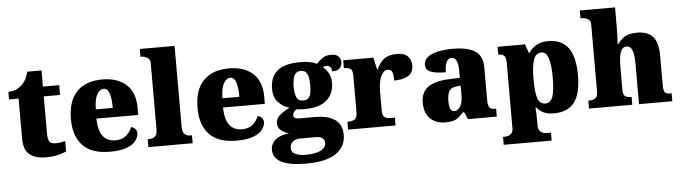

<svg xmlns="http://www.w3.org/2000/svg" viewBox="-55 -1004 5253 1481"><g transform="rotate(-5 2571.5 -263.5)"><path d="M264.2 9.8Q187 9.8 141.6 -26.1Q96.2 -62 96.2 -149.9V-460H22V-519Q64.9 -519 93 -535.4Q121.1 -551.8 134.8 -567.9Q147.9 -582 160.9 -606Q173.8 -629.9 181.2 -661.1H291V-536.1H417V-460H291V-169.9Q291 -129.9 302.5 -110.8Q314 -91.8 350.1 -91.8Q370.1 -91.8 390.1 -95Q410.2 -98.1 425.8 -102.1V-22Q408.2 -13.2 367.2 -1.7Q326.2 9.8 264.2 9.8Z M763.2 9.8Q621.6 9.8 553 -62.5Q484.4 -134.8 484.4 -266.1Q484.4 -407.2 554 -479Q623.5 -550.8 751.5 -550.8Q869.1 -550.8 936.8 -489.5Q1004.4 -428.2 1004.4 -309.1V-253.9H680.2Q682.6 -160.2 716.1 -117.2Q749.5 -74.2 813.5 -74.2Q864.3 -74.2 894.8 -100.1Q925.3 -126 941.4 -166Q960.4 -161.1 972.9 -147.5Q985.4 -133.8 985.4 -115.2Q985.4 -85 963.4 -56.2Q941.4 -26.9 892.3 -8.5Q843.3 9.8 763.2 9.8ZM682.6 -325.2H813.5Q813.5 -399.4 799.8 -438.5Q786.1 -478 756.3 -478Q725.1 -478 703.6 -439Q682.6 -400.4 682.6 -325.2Z M1403.8 -61V0H1061V-61H1072.3Q1100.1 -61 1117.7 -75.9Q1135.3 -90.8 1135.3 -130.9V-643.1Q1135.3 -668 1122.6 -679.7Q1109.9 -690.9 1095 -695.1Q1080.1 -699.2 1072.3 -699.2H1061V-759.8H1330.1V-130.9Q1330.1 -90.8 1347.7 -75.9Q1365.2 -61 1393.1 -61Z M1743.7 9.8Q1602.1 9.8 1533.4 -62.5Q1464.8 -134.8 1464.8 -266.1Q1464.8 -407.2 1534.4 -479Q1604 -550.8 1731.9 -550.8Q1849.6 -550.8 1917.2 -489.5Q1984.9 -428.2 1984.9 -309.1V-253.9H1660.6Q1663.1 -160.2 1696.5 -117.2Q1730 -74.2 1793.9 -74.2Q1844.7 -74.2 1875.2 -100.1Q1905.8 -126 1921.9 -166Q1940.9 -161.1 1953.4 -147.5Q1965.8 -133.8 1965.8 -115.2Q1965.8 -85 1943.8 -56.2Q1921.9 -26.9 1872.8 -8.5Q1823.7 9.8 1743.7 9.8ZM1663.1 -325.2H1793.9Q1793.9 -399.4 1780.3 -438.5Q1766.6 -478 1736.8 -478Q1705.6 -478 1684.1 -439Q1663.1 -400.4 1663.1 -325.2Z M2261.2 232.9Q2008.3 232.9 2008.3 103Q2008.3 56.2 2046.9 25.1Q2085.4 -5.9 2150.4 -9.8Q2118.2 -21 2091.3 -40.5Q2064.5 -60.1 2064.5 -98.1Q2064.5 -132.8 2094 -158.4Q2123.5 -184.1 2171.4 -208Q2121.1 -222.2 2085.7 -260Q2050.3 -297.9 2050.3 -366.2Q2050.3 -455.1 2106.2 -502.9Q2162.1 -550.8 2284.2 -550.8Q2324.2 -550.8 2354.2 -545.4Q2384.3 -540 2412.1 -526.9Q2437.5 -554.2 2462.9 -570.6Q2488.3 -586.9 2529.3 -586.9Q2564.5 -586.9 2582.8 -568.4Q2601.1 -549.8 2601.1 -523.9Q2601.1 -498 2584.2 -478Q2567.4 -458 2523.4 -458Q2523.4 -484.9 2510.3 -494.9Q2497.1 -504.9 2487.3 -504.9Q2476.6 -504.9 2468.3 -502L2454.1 -497.1Q2480.5 -477.1 2497.8 -446Q2515.1 -415 2515.1 -371.1Q2515.1 -288.1 2459.7 -237.5Q2404.3 -187 2284.2 -187Q2274.4 -187 2254.4 -188Q2234.4 -189 2226.1 -190.9Q2216.3 -188 2205.8 -174.6Q2195.3 -161.1 2195.3 -146Q2195.3 -130.9 2208.3 -125Q2221.2 -119.1 2238.3 -119.1H2358.4Q2570.3 -119.1 2570.3 37.1Q2570.3 127.9 2494.4 180.4Q2418.5 232.9 2261.2 232.9ZM2282.2 -253.9Q2310.1 -253.9 2323.7 -269Q2337.4 -284.2 2341.8 -309.1Q2346.2 -334 2346.2 -365.2Q2346.2 -396.5 2341.8 -423.3Q2337.4 -450.7 2323.7 -466.8Q2310.1 -482.9 2282.2 -482.9Q2255.4 -482.9 2241.7 -466.3Q2228 -449.7 2222.7 -421.9Q2217.3 -394 2217.3 -363.8Q2217.3 -319.8 2229.7 -286.9Q2242.2 -253.9 2282.2 -253.9ZM2264.2 165Q2338.4 165 2380.4 144.5Q2422.4 124 2422.4 84Q2422.4 64.9 2406.7 50.5Q2391.1 36.1 2357.4 36.1H2228.5Q2214.4 36.1 2196.8 42Q2179.2 47.9 2166.7 63Q2154.3 78.1 2154.3 104Q2154.3 138.2 2187.3 151.6Q2220.2 165 2264.2 165Z M2974.6 -61V0H2607.4V-61H2612.3Q2646.5 -61 2665 -73.5Q2683.6 -85.9 2683.6 -132.8V-407.2Q2683.6 -451.2 2668.5 -463.1Q2653.3 -475.1 2620.6 -475.1H2616.2V-536.1H2849.6L2870.6 -442.9H2875.5Q2901.4 -502 2938.5 -525.4Q2975.6 -548.8 3033.2 -548.8Q3091.3 -548.8 3117.4 -520.5Q3143.6 -492.2 3143.6 -450.2Q3143.6 -394 3102.5 -370.1Q3061.5 -346.2 2994.6 -346.2Q2994.6 -387.2 2987.1 -410.2Q2979.5 -433.1 2951.7 -433.1Q2926.8 -433.1 2911.6 -410.6Q2895.5 -388.2 2887 -352.1Q2878.4 -315.9 2878.4 -277.8V-127.9Q2878.4 -84 2895 -72.5Q2911.6 -61 2939.5 -61Z M3356.9 9.8Q3313.5 9.8 3277.8 -8.3Q3241.7 -25.9 3220.2 -62.5Q3198.7 -99.1 3198.7 -154.8Q3198.7 -237.8 3253.7 -276.9Q3308.6 -315.9 3419.9 -319.8L3500.5 -323.2V-375Q3500.5 -429.7 3487.8 -456.1Q3474.6 -481.9 3448.7 -481.9Q3424.8 -481.9 3411.1 -455.1Q3397 -427.7 3397 -375Q3318.4 -375 3279.3 -391.1Q3240.7 -407.2 3240.7 -444.8Q3240.7 -482.9 3271.5 -506.3Q3301.8 -529.8 3352.8 -540.3Q3403.8 -550.8 3465.8 -550.8Q3580.6 -550.8 3638.2 -513.4Q3695.8 -476.1 3695.8 -382.8V-130.9Q3695.8 -89.8 3708.3 -75.4Q3720.7 -61 3754.9 -61H3758.8V0H3535.6L3510.7 -56.2H3500.5Q3478 -30.3 3459 -15.6Q3439.9 -1 3415.8 4.4Q3391.6 9.8 3356.9 9.8ZM3435.5 -70.8Q3465.8 -70.8 3483.9 -103.5Q3502 -136.2 3502 -190.9V-262.2L3470.7 -258.8Q3428.7 -255.9 3412.8 -229.5Q3397 -203.1 3397 -151.9Q3397 -70.8 3435.5 -70.8Z M4164.1 160.2V221.2H3793V160.2H3808.1Q3814.9 160.2 3831.5 156.2Q3847.2 151.9 3859.1 138.9Q3871.1 126 3871.1 100.1V-402.8Q3871.1 -450.2 3856.4 -462.6Q3841.8 -475.1 3816.9 -475.1H3812V-536.1H4023.9L4047.9 -466.8H4051.8Q4072.8 -501 4109.9 -523.4Q4147 -545.9 4205.1 -545.9Q4305.2 -545.9 4357.7 -478Q4410.2 -410.2 4410.2 -264.2Q4410.2 -119.1 4358.2 -53Q4306.2 13.2 4202.1 13.2Q4151.9 13.2 4120.8 -1.5Q4089.8 -16.1 4067.9 -43.9H4062Q4064 -18.1 4064.9 9Q4065.9 36.1 4065.9 65.9V96.2Q4065.9 124 4078.1 137.7Q4089.8 150.9 4105 155.5Q4120.1 160.2 4127.9 160.2ZM4142.1 -67.9Q4181.6 -67.9 4198.2 -114.7Q4214.8 -160.2 4214.8 -261.2Q4214.8 -356.4 4198.7 -409.7Q4182.1 -462.9 4145 -462.9Q4098.1 -462.9 4082 -409.7Q4065.9 -356.4 4065.9 -264.2Q4065.9 -161.6 4081.5 -114.7Q4097.2 -67.9 4142.1 -67.9Z M4807.6 -61V0H4472.7V-61H4476.6Q4505.9 -61 4525.9 -72.5Q4545.9 -84 4545.9 -127.9V-643.1Q4545.9 -668 4533.7 -679.7Q4521.5 -690.9 4506.1 -695.1Q4490.7 -699.2 4482.9 -699.2H4467.8V-759.8H4740.7V-622.1Q4740.7 -581.1 4739.3 -542.5Q4737.8 -503.9 4735.8 -478H4743.7Q4761.7 -505.9 4794.7 -528.3Q4827.6 -550.8 4892.6 -550.8Q4975.6 -550.8 5015.1 -505.4Q5054.7 -460 5054.7 -359.9V-130.9Q5054.7 -85 5067.1 -73Q5079.6 -61 5113.8 -61H5117.7V0H4859.9V-316.9Q4859.9 -380.4 4847.2 -416Q4834 -451.2 4802.7 -451.2Q4775.9 -451.2 4763.2 -428.2Q4750 -404.8 4745.8 -370.4Q4741.7 -335.9 4741.7 -300.8V-125Q4741.7 -84 4756.3 -72.5Q4771 -61 4803.7 -61Z"/></g></svg>

Font: Koh Santepheap Black
Style: Regular
Weight: 900
Designer: Danh Hong
Version: Version 2.002; ttfautohint (v1.8.3)